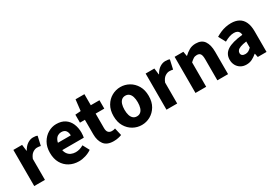

<svg xmlns="http://www.w3.org/2000/svg" viewBox="30 -1459 3254 2283"><g transform="rotate(-30 1656.5 -318.0)"><path d="M64.7 0V-496.1H184.6L195.2 -409.4H198.9Q226 -459.2 263.7 -483.7Q301.4 -508.1 339.8 -508.1Q360.9 -508.1 374.8 -505.7Q388.6 -503.3 399 -498.1L370.9 -373.3Q358.6 -376.3 348 -377.8Q337.4 -379.3 321 -379.3Q292.9 -379.3 262.3 -359Q231.6 -338.7 211.7 -287.5V0Z M675.4 12Q604.1 12 546.9 -18.8Q489.8 -49.6 456.6 -107.6Q423.5 -165.7 423.5 -248.2Q423.5 -328.8 457.4 -386.9Q491.2 -444.9 544.9 -476.5Q598.6 -508 658.2 -508Q729.2 -508 776.1 -476.6Q823.1 -445.2 846.1 -391.3Q869.2 -337.4 869.2 -270Q869.2 -250.6 867.1 -232.6Q865.1 -214.5 862.6 -203.3H537.5L536.4 -304.7H742.6Q742.6 -344.3 723.9 -369.7Q705.2 -395.2 661.4 -395.2Q637.3 -395.2 614.1 -382.2Q591 -369.1 576 -337Q561 -305 562.2 -248.2Q563.3 -191.9 582.7 -159.9Q602.2 -127.9 632.1 -114.6Q662 -101.3 695 -101.3Q723.6 -101.3 750.4 -109.4Q777.2 -117.6 803.4 -133L851.2 -43.4Q813.8 -17.1 766.7 -2.6Q719.6 12 675.4 12Z M1152.1 11.1Q1060.4 11.1 1020.4 -42.3Q980.4 -95.7 980.4 -181.4V-381H912.6V-490.5L988.6 -496L1006 -647.8H1127.8V-496H1246.6V-381H1127.8V-183.1Q1127.8 -141.2 1145.3 -122.8Q1162.9 -104.4 1191.7 -104.4Q1204.2 -104.4 1216.3 -106.1Q1228.5 -107.8 1238.8 -112.2L1262.6 -9.3Q1243.6 -1.4 1215.4 4.8Q1187.1 11.1 1152.1 11.1Z M1538.5 12Q1475.8 12 1420.7 -18.7Q1365.6 -49.5 1331.2 -107.5Q1296.9 -165.6 1296.9 -247.9Q1296.9 -330.4 1331.2 -388.5Q1365.6 -446.7 1420.7 -477.4Q1475.8 -508.1 1538.5 -508.1Q1601.3 -508.1 1656.3 -477.4Q1711.3 -446.7 1745.8 -388.5Q1780.2 -330.4 1780.2 -247.9Q1780.2 -165.6 1745.8 -107.5Q1711.3 -49.5 1656.3 -18.7Q1601.3 12 1538.5 12ZM1538.5 -106.6Q1568.9 -106.6 1589.3 -123.9Q1609.7 -141.2 1619.6 -173.1Q1629.5 -205 1629.5 -247.9Q1629.5 -290.8 1619.6 -322.8Q1609.7 -354.7 1589.3 -372.1Q1568.9 -389.5 1538.5 -389.5Q1508.1 -389.5 1487.8 -372.1Q1467.5 -354.7 1457.5 -322.8Q1447.5 -290.8 1447.5 -247.9Q1447.5 -205 1457.5 -173.1Q1467.5 -141.2 1487.8 -123.9Q1508.1 -106.6 1538.5 -106.6Z M1880.7 0V-496.1H2000.6L2011.2 -409.4H2014.9Q2042 -459.2 2079.7 -483.7Q2117.4 -508.1 2155.8 -508.1Q2176.9 -508.1 2190.8 -505.7Q2204.6 -503.3 2215 -498.1L2186.9 -373.3Q2174.6 -376.3 2164 -377.8Q2153.4 -379.3 2137 -379.3Q2108.9 -379.3 2078.3 -359Q2047.6 -338.7 2027.7 -287.5V0Z M2278.7 0V-496.1H2398.6L2409.2 -433.3H2412.9Q2444.3 -463.9 2482.9 -486Q2521.6 -508.1 2572.3 -508.1Q2653.7 -508.1 2689.9 -454.6Q2726.2 -401 2726.2 -308V0H2579.2V-289.2Q2579.2 -342.8 2564.5 -362.9Q2549.9 -382.9 2517.5 -382.9Q2489.8 -382.9 2470.1 -370.4Q2450.4 -358 2425.7 -334.7V0Z M2975.8 12Q2930.5 12 2897.2 -8Q2864 -27.9 2845.7 -61.8Q2827.5 -95.7 2827.5 -137.6Q2827.5 -217.8 2893.9 -261.4Q2960.4 -305 3107.4 -320.5Q3105.9 -341.6 3097.7 -357.2Q3089.4 -372.9 3072.5 -381.5Q3055.5 -390.1 3028.6 -390.1Q2997.7 -390.1 2965.7 -379Q2933.7 -368 2897.4 -347.4L2845.3 -443.4Q2876.8 -462.6 2911 -477.4Q2945.2 -492.2 2981.8 -500.1Q3018.4 -508 3057.4 -508Q3120.6 -508 3164.5 -483.5Q3208.3 -459 3231.3 -409.3Q3254.4 -359.6 3254.4 -283.3V0H3134.2L3123.9 -50.6H3119.9Q3088.2 -23.2 3053.1 -5.6Q3018.1 12 2975.8 12ZM3025.2 -103.3Q3050.2 -103.3 3069.2 -114.1Q3088.3 -124.9 3107.4 -144.3V-228.2Q3055 -221.3 3024.7 -210Q2994.4 -198.6 2981.5 -183.2Q2968.6 -167.8 2968.6 -149Q2968.6 -125.8 2984.2 -114.5Q2999.7 -103.3 3025.2 -103.3Z"/></g></svg>

Font: SourceSans3VF
Style: Regular
Weight: 200
Designer: Paul D. Hunt
Foundry: Adobe
Version: Version 3.052;hotconv 1.1.0;makeotfexe 2.6.0